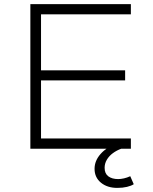

<svg xmlns="http://www.w3.org/2000/svg" viewBox="-20 -725 745 936"><path d="M128 0V-705H618V-655H180V-382H590V-333H180V-50H618V0ZM552 191Q503 191 472 165.5Q441 140 441 98Q441 59 470 26Q499 -7 550 -28L571 0Q549 8 530.5 21.5Q512 35 501 53.5Q490 72 490 93Q490 121 508 134.5Q526 148 556 148Q569 148 584.5 144.5Q600 141 615 134L632 173Q620 181 599 186Q578 191 552 191Z"/></svg>

Font: Nunito Sans 7pt SemiExpanded ExtraLight
Style: Regular
Weight: 250
Width: 6
Designer: Vernon Adams
Foundry: Vernon Adams
Version: Version 3.101;gftools[0.9.27]